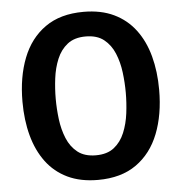

<svg xmlns="http://www.w3.org/2000/svg" viewBox="-51 -745 765 808"><g transform="rotate(-5 331.0 -341.0)"><path d="M183 -342Q183 -299.5 188.5 -255.5Q194 -211.5 209.5 -174Q225 -136.5 254.2 -113.5Q283.5 -90.5 331 -90.5Q379 -90.5 408 -113.5Q437 -136.5 452.5 -174Q468 -211.5 473.5 -255.5Q479 -299.5 479 -342Q479 -384.5 473.5 -428.2Q468 -472 452.5 -509.2Q437 -546.5 408 -569.5Q379 -592.5 331 -592.5Q283.5 -592.5 254.2 -569.5Q225 -546.5 209.5 -509.2Q194 -472 188.5 -428.2Q183 -384.5 183 -342ZM42.5 -342Q42.5 -446 73.8 -526Q105 -606 169 -651.2Q233 -696.5 331 -696.5Q405 -696.5 459.2 -670.5Q513.5 -644.5 549.2 -597Q585 -549.5 602.5 -484.5Q620 -419.5 620 -342Q620 -237.5 588.5 -157.2Q557 -77 493 -31.8Q429 13.5 331 13.5Q257 13.5 202.8 -12.5Q148.5 -38.5 113 -86.2Q77.5 -134 60 -199Q42.5 -264 42.5 -342Z"/></g></svg>

Font: Signika Light SemiBold
Style: Regular
Weight: 600
Version: Version 2.003;gftools[0.9.32]